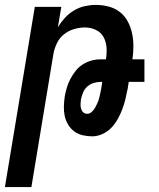

<svg xmlns="http://www.w3.org/2000/svg" viewBox="-29 -548 649 783"><path d="M-9 215 113 -520H221L207 -437Q219 -457 235.5 -475Q252 -493 273 -505.5Q294 -518 317 -523Q340 -528 362 -528Q389 -528 415 -521Q441 -514 460.5 -498.5Q480 -483 492 -460.5Q504 -438 509.5 -412.5Q515 -387 515 -360Q515 -333 511 -306H560V-214H496L492 -188Q488 -167 483 -146Q478 -125 470.5 -104.5Q463 -84 452 -64Q441 -44 425.5 -27.5Q410 -11 389 -1.5Q368 8 347 8Q327 8 308 3.5Q289 -1 274 -12Q259 -23 249 -39.5Q239 -56 235 -74.5Q231 -93 231.5 -113.5Q232 -134 235 -154Q238 -172 243.5 -190.5Q249 -209 258 -226Q267 -243 279.5 -259Q292 -275 309 -285.5Q326 -296 344 -301Q362 -306 381 -306H403Q407 -330 405.5 -353.5Q404 -377 393.5 -396.5Q383 -416 362 -426Q341 -436 317 -436Q296 -436 273.5 -429.5Q251 -423 232.5 -408.5Q214 -394 203.5 -372.5Q193 -351 189 -329L99 215ZM327 -84Q337 -84 345.5 -92Q354 -100 359 -109Q364 -118 368.5 -128Q373 -138 375.5 -148Q378 -158 380 -168Q382 -178 384 -188L388 -214H381Q367 -214 352.5 -209.5Q338 -205 326.5 -194.5Q315 -184 309.5 -170Q304 -156 301 -142Q300 -132 299.5 -123Q299 -114 301.5 -105Q304 -96 310.5 -90Q317 -84 327 -84Z"/></svg>

Font: Iosevka SmBd Ex Obl
Style: Regular
Weight: 600
Width: 7
Italic angle: -9°
Monospace: yes
Designer: Belleve Invis
Foundry: Belleve Invis
Version: Version 32.5.0; ttfautohint (v1.8.4)